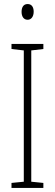

<svg xmlns="http://www.w3.org/2000/svg" viewBox="-20 -932 272 952"><path d="M117 -912C95 -912 87 -894 87 -873C87 -851 97 -834 117 -834C135 -834 147 -850 147 -874C147 -894 139 -912 117 -912ZM195 0V-25L135 -31V-682L195 -689V-714H37V-689L98 -682V-31L37 -25V0Z"/></svg>

Font: Noto Sans Georgian ExtraCondensed ExtraLight
Style: Regular
Weight: 200
Width: 2
Designer: Monotype Design Team, Akaki Razmadze
Foundry: Google LLC
Version: Version 2.005